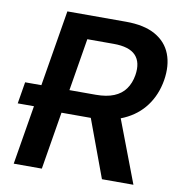

<svg xmlns="http://www.w3.org/2000/svg" viewBox="-81 -803 819 877"><g transform="rotate(10 328.0 -364.0)"><path d="M162.1 -274.4H10.7L27.3 -375H178.2ZM40.5 0 161.1 -727.5H433.1Q517.6 -727.5 569.6 -698.2Q621.6 -668.9 641.8 -616.5Q662.1 -564 650.9 -494.6Q639.2 -425.3 601.3 -374.3Q563.5 -323.2 501.2 -295.2Q439 -267.1 354.5 -267.1H160.6L178.7 -375H355Q404.8 -375 438.7 -388.9Q472.7 -402.8 491.9 -429.7Q511.2 -456.5 517.6 -494.6Q527.3 -555.2 497.3 -586.7Q467.3 -618.2 395 -618.2H272.9L170.9 0ZM449.7 0 327.6 -330.1H470.2L595.7 0Z"/></g></svg>

Font: Inter SemiBold
Style: Italic
Weight: 600
Italic angle: -9.3988°
Designer: Rasmus Andersson
Foundry: rsms
Version: Version 4.001;git-66647c0bb